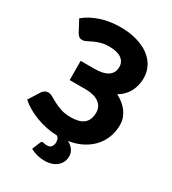

<svg xmlns="http://www.w3.org/2000/svg" viewBox="-215 -849 1018 1136"><g transform="rotate(30 293.5 -281.0)"><path d="M29 -659Q71.5 -695 133.8 -715.8Q196 -736.5 268.5 -736.5Q330 -736.5 379.8 -722.2Q429.5 -708 464.5 -682.5Q499.5 -657 518.2 -621.2Q537 -585.5 537 -542.5Q537 -493.5 515.8 -451.8Q494.5 -410 449 -382.5Q472 -370.5 491.5 -354.8Q511 -339 524.8 -320.2Q538.5 -301.5 546.2 -279.8Q554 -258 554 -233.5Q554 -189 539.5 -149.8Q525 -110.5 497 -79.5Q469 -48.5 428 -27Q387 -5.5 334.5 2.5Q360 16 373.2 35.2Q386.5 54.5 386.5 77Q386.5 98 378.8 115.5Q371 133 356.2 146Q341.5 159 320.5 166.2Q299.5 173.5 273 173.5Q243.5 173.5 217.5 166.2Q191.5 159 174 148.5L197 93Q200.5 83.5 211 83.5Q213.5 83.5 215.5 84.2Q217.5 85 220.5 85.8Q223.5 86.5 228 87Q232.5 87.5 240 87.5Q260 87.5 269 75Q278 62.5 278 46.5Q278 35.5 275 24.5Q272 13.5 260 7Q223.5 6 187.2 -1.5Q151 -9 117.5 -21.8Q84 -34.5 54.8 -51.5Q25.5 -68.5 3 -89L53 -168Q59 -176.5 68.8 -182.2Q78.5 -188 90 -188Q105.5 -188 122 -178.5Q138.5 -169 159.8 -157.5Q181 -146 209.5 -136.5Q238 -127 277 -127Q305 -127 327 -132.2Q349 -137.5 364.2 -149.5Q379.5 -161.5 387.5 -180.5Q395.5 -199.5 395.5 -227Q395.5 -248.5 386.2 -265Q377 -281.5 360.2 -292.8Q343.5 -304 321.2 -309.2Q299 -314.5 273.5 -314.5Q271 -314.5 269 -314.5H163L162.5 -445.5H255Q318 -445.5 348.5 -466.8Q379 -488 379 -528.5Q379 -563 351 -583.2Q323 -603.5 267 -603.5Q234.5 -603.5 210.2 -596.2Q186 -589 167.2 -580Q148.5 -571 134.2 -563.8Q120 -556.5 108 -556.5Q95 -556.5 86.8 -562.5Q78.5 -568.5 71 -580.5Z"/></g></svg>

Font: Lato
Style: Regular
Weight: 900
Designer: Lukasz Dziedzic with Adam Twardoch and Botio Nikoltchev
Foundry: tyPoland Lukasz Dziedzic
Version: Version 2.010; 2014-09-01; http://www.latofonts.com/; ttfaut